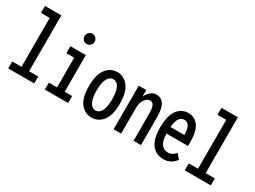

<svg xmlns="http://www.w3.org/2000/svg" viewBox="-46 -1211 2342 1766"><g transform="rotate(30 1125.0 -328.5)"><path d="M50 0V-74H148V-593H55V-667H229V-74H326V0Z M439 0V-74H526V-389H443V-463H607V-74H686V0ZM563 -555Q541 -555 525 -571Q509 -587 509 -609Q509 -632 524.5 -648Q540 -664 563 -664Q584 -664 600 -647.5Q616 -631 616 -609Q616 -587 600 -571Q584 -555 563 -555Z M938 9Q866 9 820 -50Q774 -109 774 -230Q774 -353 820 -413Q866 -473 938 -473Q1009 -473 1055.5 -413Q1102 -353 1102 -230Q1102 -109 1055.5 -50Q1009 9 938 9ZM938 -66Q976 -66 998 -107.5Q1020 -149 1020 -231Q1020 -316 998 -357Q976 -398 938 -398Q901 -398 878 -357Q855 -316 855 -231Q855 -149 877.5 -107.5Q900 -66 938 -66Z M1169 0V-463H1249V-393Q1267 -431 1293.5 -452.5Q1320 -474 1353 -474Q1384 -474 1408.5 -457Q1433 -440 1446.5 -399.5Q1460 -359 1460 -287V0H1381V-285Q1381 -348 1367.5 -373Q1354 -398 1330 -398Q1301 -398 1275 -365Q1249 -332 1249 -273V0Z M1703 10Q1624 10 1577.5 -48Q1531 -106 1531 -228Q1531 -354 1575.5 -414Q1620 -474 1693 -474Q1758 -474 1798.5 -421Q1839 -368 1839 -246Q1839 -236 1839 -226.5Q1839 -217 1838 -209H1610Q1612 -128 1639 -96Q1666 -64 1706 -64Q1755 -63 1787 -107L1830 -57Q1807 -25 1775 -7.5Q1743 10 1703 10ZM1612 -280H1759Q1759 -401 1690 -401Q1659 -401 1638 -373.5Q1617 -346 1612 -280Z M1925 0V-74H2023V-593H1930V-667H2104V-74H2201V0Z"/></g></svg>

Font: Inconsolata Condensed SemiBold
Style: Regular
Weight: 600
Width: 3
Monospace: yes
Designer: Raph Levien, Cyreal, Brenton Simpson
Foundry: Raph Levien, Cyreal, Google
Version: Version 3.100; ttfautohint (v1.8.4.7-5d5b)